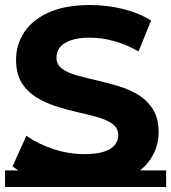

<svg xmlns="http://www.w3.org/2000/svg" viewBox="-22 -732 682 765"><path d="M313 12Q229 12 152 -10.5Q75 -33 28 -69L83 -191Q128 -159 189.5 -138.5Q251 -118 314 -118Q362 -118 391.5 -127.5Q421 -137 435 -154Q449 -171 449 -193Q449 -221 427 -237.5Q405 -254 369 -264.5Q333 -275 289.5 -284.5Q246 -294 202.5 -308Q159 -322 123 -344Q87 -366 64.5 -402Q42 -438 42 -494Q42 -554 74.5 -603.5Q107 -653 172.5 -682.5Q238 -712 337 -712Q403 -712 467 -696.5Q531 -681 580 -650L530 -527Q481 -555 432 -568.5Q383 -582 336 -582Q289 -582 259 -571Q229 -560 216 -542.5Q203 -525 203 -502Q203 -475 225 -458.5Q247 -442 283 -432Q319 -422 362.5 -412Q406 -402 449.5 -389Q493 -376 529 -354Q565 -332 587.5 -296Q610 -260 610 -205Q610 -146 577 -97Q544 -48 478.5 -18Q413 12 313 12ZM-2 -53H640V13H-2Z"/></svg>

Font: Montserrat Underline Thin
Style: Bold
Weight: 700
Version: Version 9.000